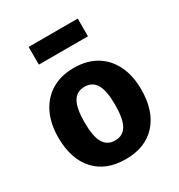

<svg xmlns="http://www.w3.org/2000/svg" viewBox="-187 -914 990 1059"><g transform="rotate(-30 307.5 -384.5)"><path d="M307.7 -562.6Q391.8 -562.6 450.8 -526.7Q509.7 -490.8 541 -425.9Q572.3 -361 572.3 -273.8Q572.3 -137.4 502.6 -60Q432.8 17.4 307.7 17.4Q182.6 17.4 112.8 -59Q43.1 -135.4 43.1 -272.8Q43.1 -359.5 74.6 -424.6Q106.2 -489.7 165.4 -526.2Q224.6 -562.6 307.7 -562.6ZM307.7 -443.1Q257.9 -443.1 234.1 -402.3Q210.3 -361.5 210.3 -272.8Q210.3 -182.6 234.1 -142.1Q257.9 -101.5 307.7 -101.5Q357.4 -101.5 381.3 -142.1Q405.1 -182.6 405.1 -273.8Q405.1 -362.1 381.3 -402.6Q357.4 -443.1 307.7 -443.1ZM464.1 -674.4H151.3V-787.2H464.1Z"/></g></svg>

Font: FiraCode Nerd Font
Style: Bold
Weight: 700
Designer: Carrois Corporate, Edenspiekermann AG, Nikita Prokopov
Foundry: Carrois Corporate, Edenspiekermann AG, Nikita Prokopov
Version: Version 6.002;Nerd Fonts 2.1.0